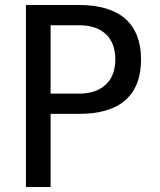

<svg xmlns="http://www.w3.org/2000/svg" viewBox="-20 -749 642 769"><path d="M182.6 0V-293H296.9Q420.4 -293 482.4 -348.1Q544.9 -403.3 544.9 -510.7Q544.9 -617.7 481.9 -673.8Q418 -729 296.9 -729H84V0ZM182.6 -647.9H296.9Q366.2 -647.9 404.1 -612.1Q441.9 -576.2 441.9 -511.2Q441.9 -446.3 403.8 -410.2Q365.2 -374 296.9 -374H182.6Z"/></svg>

Font: Hack Dev
Style: Regular
Weight: 400
Designer: Christopher Simpkins
Foundry: Christopher Simpkins
Version: Version 2.0315